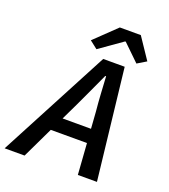

<svg xmlns="http://www.w3.org/2000/svg" viewBox="-185 -958 937 1067"><g transform="rotate(20 283.5 -425.0)"><path d="M261 -366 213 -266H381L374 -365Q369 -416 366 -466.5Q363 -517 360 -569H355Q331 -518 308.5 -468Q286 -418 261 -366ZM-33 0 312 -654H439L513 0H400L387 -184H173L85 0ZM258 -692 212 -728 339 -850H463L547 -725L494 -693L397 -787H393Z"/></g></svg>

Font: Source Code Pro Semibold
Style: Italic
Weight: 600
Italic angle: -11°
Monospace: yes
Designer: Paul D. Hunt, Teo Tuominen
Foundry: Adobe Systems Incorporated
Version: Version 1.050;PS 1.000;hotconv 16.6.51;makeotf.lib2.5.65220